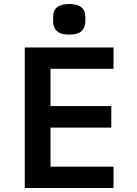

<svg xmlns="http://www.w3.org/2000/svg" viewBox="-20 -934 680 954"><path d="M103 0V-698H544V-592H231V-407H533V-300H231V-106H544V0ZM244 -826V-850Q244 -914 324 -914Q404 -914 404 -850V-826Q404 -797 385 -779.5Q366 -762 324 -762Q282 -762 263 -779.5Q244 -797 244 -826Z"/></svg>

Font: Writer SemiBold
Style: Regular
Weight: 600
Monospace: yes
Designer: Mike Abbink, Paul van der Laan, Pieter van Rosmalen
Foundry: Bold Monday
Version: Version 2.001 2020